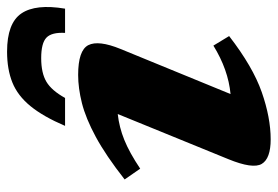

<svg xmlns="http://www.w3.org/2000/svg" viewBox="-142 -630 786 543"><g transform="rotate(-90 251.5 -359.0)"><path d="M72.5 -107 200 -419.5Q163 -415.5 127 -401Q91 -386.5 45.5 -356L15 -400Q82.5 -453 135.2 -481.5Q188 -510 230.8 -520.8Q273.5 -531.5 310.5 -531.5Q380 -531.5 394.8 -502.8Q409.5 -474 384 -411.5L256.5 -100.5Q325.5 -107 393.5 -149L420.5 -104.5Q334 -37.5 261.8 -12.2Q189.5 13 128.5 13Q74 13 59 -12.2Q44 -37.5 72.5 -107ZM358 -636Q316 -636 291.2 -621.2Q266.5 -606.5 245.5 -568.5H166.5Q193 -630.5 222.5 -666.5Q252 -702.5 289.2 -717.5Q326.5 -732.5 376.5 -732.5Q457 -732.5 484.5 -692Q512 -651.5 498 -568.5H429.5Q431.5 -606.5 416 -621.2Q400.5 -636 358 -636Z"/></g></svg>

Font: Newsreader Caption
Style: Bold Italic
Weight: 700
Italic angle: -17°
Designer: Hugues Gentile
Foundry: Production Type
Version: Version 1.001